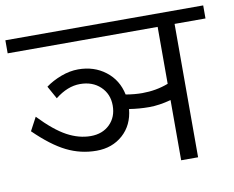

<svg xmlns="http://www.w3.org/2000/svg" viewBox="-88 -741 1019 835"><g transform="rotate(-10 422.0 -323.5)"><path d="M647.1 0V-265.9Q595 -251.8 550.8 -251.8Q506.6 -251.8 462.6 -258.8Q456 -188.6 409 -146.6Q362 -104.7 292.5 -104.7Q223 -104.7 160.8 -135.5Q98.6 -166.3 25.8 -237.6L57.1 -296.3Q121.8 -228.5 174.2 -200.2Q226.5 -171.9 278.6 -171.9Q330.6 -171.9 363 -203.7Q395.3 -235.6 395.3 -286.4Q395.3 -337.2 360.7 -370.1Q326.1 -402.9 271 -402.9Q215.9 -402.9 161.3 -359.5L129.9 -416.1Q159.3 -437.8 198.2 -452.5Q237.1 -467.1 274 -467.1Q344.3 -467.1 394.8 -428.2Q445.4 -389.3 459 -323.6Q498.5 -317 531.3 -317Q593 -317 647.1 -337.7V-589H-15.2V-646.6H858.4V-589H721.9V0Z"/></g></svg>

Font: KhulaRegular
Style: Regular
Weight: 400
Designer: Erin McLaughlin, Steve Matteson
Version: Version 1.001;PS 1.0;hotconv 1.0.72;makeotf.lib2.5.5900; ttf